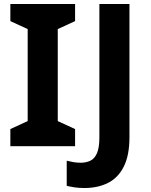

<svg xmlns="http://www.w3.org/2000/svg" viewBox="-20 -734 760 964"><path d="M357 0H32V-86L119 -126V-588L32 -628V-714H357V-628L270 -588V-126L357 -86ZM404 210Q375 210 353 206.5Q331 203 315 199V73Q331 77 348.5 80Q366 83 386 83Q412 83 433.5 73Q455 63 467 35Q479 7 479 -45V-714H630V-46Q630 46 601.5 102.5Q573 159 522 184.5Q471 210 404 210Z"/></svg>

Font: Noto Sans Kawi
Style: Bold
Weight: 700
Designer: Fadhl Haqq
Version: Version 1.000